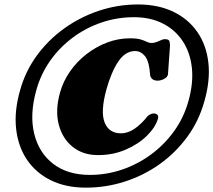

<svg xmlns="http://www.w3.org/2000/svg" viewBox="-20 -802 980 882"><path d="M374.5 60Q282.5 60 213.8 26.2Q145 -7.5 104 -68.2Q63 -129 54 -210.8Q45 -292.5 72.5 -388Q96.5 -474.5 149 -546.5Q201.5 -618.5 274.5 -671Q347.5 -723.5 434.2 -752.5Q521 -781.5 614 -781.5Q706 -781.5 775.2 -748.5Q844.5 -715.5 886.2 -655.5Q928 -595.5 937.2 -514Q946.5 -432.5 918.5 -335.5Q893.5 -246 840.2 -173.2Q787 -100.5 713.8 -48.2Q640.5 4 553.8 32Q467 60 374.5 60ZM393 1.5Q469 1.5 541 -23Q613 -47.5 674 -92.5Q735 -137.5 779.5 -199.2Q824 -261 845 -335.5Q869 -419 861.5 -489.8Q854 -560.5 819.5 -612.8Q785 -665 728 -694Q671 -723 595.5 -723Q518 -723 446 -698.5Q374 -674 313.8 -629Q253.5 -584 210.5 -523Q167.5 -462 147 -388.5Q115.5 -276.5 137 -188.2Q158.5 -100 224.5 -49.2Q290.5 1.5 393 1.5ZM705.5 -256.5Q694 -217 655 -178.5Q616 -140 557.8 -114.8Q499.5 -89.5 430 -89.5Q361 -89.5 313.8 -127.5Q266.5 -165.5 249.8 -230.2Q233 -295 255.5 -376Q270 -428.5 301.8 -474Q333.5 -519.5 377.5 -553.5Q421.5 -587.5 472.5 -606.8Q523.5 -626 576.5 -626Q608.5 -626 626 -620.8Q643.5 -615.5 654.2 -610Q665 -604.5 676 -604.5Q691.5 -604.5 709.2 -613.2Q727 -622 737.5 -622Q753.5 -622 757 -615.2Q760.5 -608.5 761 -592.5L752 -466Q752.5 -452.5 740.8 -443.8Q729 -435 711.5 -432Q697 -430 685.5 -435.2Q674 -440.5 670 -454.5Q665.5 -520.5 646.2 -544Q627 -567.5 600.5 -567.5Q556 -567.5 523.5 -519.5Q491 -471.5 468 -388Q441 -287.5 461 -238.5Q481 -189.5 536 -189.5Q567 -189.5 598 -210.5Q629 -231.5 659 -269.5Q679.5 -285.5 696 -279Q711 -273 705.5 -256.5Z"/></svg>

Font: Fraunces 9pt S000 Black
Style: Italic
Weight: 900
Italic angle: -16°
Version: Version 1.000; ttfautohint (v1.8.3)